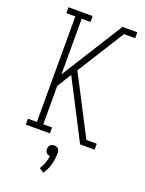

<svg xmlns="http://www.w3.org/2000/svg" viewBox="-176 -817 852 1130"><g transform="rotate(20 250.0 -252.0)"><path d="M50 0V-37H106V-698H50V-735H201V-698H146V-350L388 -735H481V-698H411L226 -404L416 -37H481V0H390L253 -266L201 -366L146 -277V-37H201V0ZM243 231 215 212Q228 193 236 170.5Q244 148 247 125Q241 125 234.5 122.5Q228 120 224 115.5Q220 111 218 104.5Q216 98 216 92Q216 85 218.5 78.5Q221 72 225.5 67Q230 62 236.5 60Q243 58 250 58Q257 58 263.5 60Q270 62 274.5 67Q279 72 281.5 78.5Q284 85 284 92V94L283 105Q282 138 272.5 170.5Q263 203 243 231Z"/></g></svg>

Font: Iosevka Slab Extralight
Style: Regular
Weight: 200
Monospace: yes
Designer: Belleve Invis
Foundry: Belleve Invis
Version: Version 11.1.1; ttfautohint (v1.8.3)